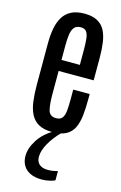

<svg xmlns="http://www.w3.org/2000/svg" viewBox="-153 -804 742 1173"><g transform="rotate(15 218.5 -217.5)"><path d="M224.6 8.8Q171.4 8.8 138.7 -9.3Q106 -27.3 88.6 -61Q71.3 -94.7 65.2 -141.8Q59.1 -189 59.1 -246.1V-507.8Q59.1 -559.6 67.1 -602.3Q75.2 -645 94 -676Q112.8 -707 145.8 -724.1Q178.7 -741.2 228.5 -741.2Q279.3 -741.2 310.8 -724.1Q342.3 -707 358.9 -675.5Q375.5 -644 381.6 -600.3Q387.7 -556.6 387.7 -503.9V-361.8H166V-216.3Q166 -149.9 175.3 -114.5Q184.6 -79.1 225.6 -79.1Q252.9 -79.1 264.6 -95.9Q276.4 -112.8 279.1 -143.3Q281.7 -173.8 281.7 -214.8V-274.9H385.7V-242.2Q385.7 -184.6 380.6 -138.4Q375.5 -92.3 359.6 -59.3Q343.8 -26.4 311.3 -8.8Q278.8 8.8 224.6 8.8ZM165.5 -431.2H281.7V-524.4Q281.7 -566.9 278.6 -595.9Q275.4 -625 264.4 -639.9Q253.4 -654.8 228.5 -654.8Q200.2 -654.8 186.8 -637.7Q173.3 -620.6 169.4 -590.6Q165.5 -560.5 165.5 -521ZM237.8 305.7Q193.4 305.7 163.6 291Q133.8 276.4 119.1 250.7Q104.5 225.1 104.5 191.9Q104.5 143.1 138.4 89.8Q172.4 36.6 237.3 0H280.8Q238.8 42 211.9 89.1Q185.1 136.2 185.1 175.8Q185.1 206.1 204.1 222.7Q223.1 239.3 258.3 239.3Q282.2 239.3 300 234.9Q317.9 230.5 320.3 230V288.6Q312 293.5 287.4 299.6Q262.7 305.7 237.8 305.7Z"/></g></svg>

Font: Antonio Medium
Style: Regular
Weight: 500
Designer: Vernon Adams
Foundry: Vernon Adams
Version: Version 1.002